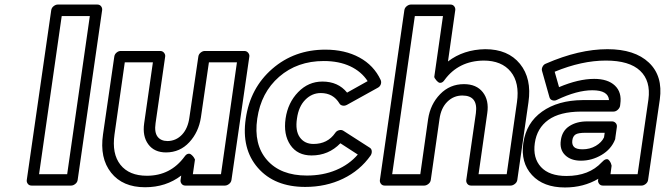

<svg xmlns="http://www.w3.org/2000/svg" viewBox="-20 -787 2909 840"><path d="M97.2 0 204.1 -742.2Q205.6 -752.9 214.6 -760Q223.6 -767.1 232.9 -767.1H405.8Q416.5 -767.1 422.4 -759.3Q428.2 -751.5 426.8 -742.2L319.8 0Q318.4 10.7 309.3 17.8Q300.3 24.9 291 24.9H118.2Q107.4 24.9 101.6 17.1Q95.7 9.3 97.2 0ZM150.9 -24.9H273.9L373 -716.8H250Z M430.7 -199.2 480 -539.1Q481.4 -549.8 490 -556.9Q498.5 -564 507.8 -564H680.7Q691.4 -564 697.8 -555.9Q704.1 -547.9 702.6 -539.1L660.6 -248Q654.8 -208.5 669.2 -189.2Q683.6 -169.9 713.9 -169.9Q751 -170.9 776.6 -198.2Q802.2 -225.6 808.6 -272.9L847.7 -539.1Q849.1 -549.8 857.9 -556.9Q866.7 -564 876 -564H1048.8Q1059.6 -564 1065.9 -555.9Q1072.3 -547.9 1070.8 -539.1L992.7 0Q991.2 10.7 982.2 17.8Q973.1 24.9 963.9 24.9H791Q780.3 24.9 774.4 17.1Q768.6 9.3 770 0L772.9 -19Q706.1 32.2 614.7 32.2Q516.6 32.2 466.1 -31.5Q415.5 -95.2 430.7 -199.2ZM481 -199.2Q468.8 -114.3 506.8 -66.2Q544.9 -18.1 622.6 -18.1Q726.1 -18.1 787.6 -102.1Q794.4 -111.8 801.8 -113.8Q809.1 -115.7 814.5 -112.1Q819.8 -108.4 824.2 -103.3Q828.6 -98.1 830.6 -93.8L833 -88.9L823.7 -24.9H946.8L1016.6 -514.2H894L858.9 -272.9Q849.1 -209 808.3 -164.8Q767.6 -120.6 707 -120.1Q654.8 -120.1 628.7 -155.8Q602.5 -191.4 610.8 -248L648.9 -514.2H525.9Z M1055.2 -268.1Q1074.7 -402.3 1171.4 -486.1Q1268.1 -569.8 1403.3 -569.8Q1489.3 -569.8 1552.5 -535.4Q1615.7 -501 1645.5 -437Q1649.4 -427.7 1645.8 -417.7Q1642.1 -407.7 1632.3 -402.8L1497.6 -328.1Q1488.3 -323.2 1479 -325Q1469.7 -326.7 1465.3 -334Q1438 -379.9 1383.3 -379.9Q1344.7 -379.9 1315.7 -350.6Q1286.6 -321.3 1279.3 -269Q1271 -215.3 1291.7 -186.3Q1312.5 -157.2 1351.6 -157.2Q1413.1 -157.2 1446.3 -205.1Q1452.1 -214.4 1463.1 -217.3Q1474.1 -220.2 1482.4 -214.8L1597.2 -141.1Q1605.5 -136.2 1606.4 -126.2Q1607.4 -116.2 1601.6 -106.9Q1555.2 -41 1480.7 -5.1Q1406.2 30.8 1315.4 30.8Q1181.2 30.8 1108.4 -52.5Q1035.6 -135.7 1055.2 -268.1ZM1105.5 -268.1Q1088.9 -154.8 1148.2 -86.9Q1207.5 -19 1322.3 -19Q1393.1 -19 1450.2 -43Q1507.3 -66.9 1545.4 -110.8L1469.2 -160.2Q1417.5 -106.9 1343.3 -106.9Q1281.2 -106.9 1250.2 -152.8Q1219.2 -198.7 1229.5 -269Q1239.7 -337.9 1284.4 -384Q1329.1 -430.2 1390.6 -430.2Q1459.5 -430.2 1498.5 -381.8L1588.4 -432.1Q1561 -474.1 1512 -497.1Q1462.9 -520 1396.5 -520Q1280.8 -520 1201.4 -451.2Q1122.1 -382.3 1105.5 -268.1Z M1642.1 0 1749 -742.2Q1750.5 -752.9 1759.5 -760Q1768.6 -767.1 1777.8 -767.1H1950.7Q1961.4 -767.1 1967.3 -759.3Q1973.1 -751.5 1971.7 -742.2L1939.9 -518.1Q2007.8 -570.3 2103 -571.8Q2202.6 -571.8 2254.9 -507.6Q2307.1 -443.4 2292 -339.8L2243.2 0Q2241.7 10.7 2232.4 17.8Q2223.1 24.9 2213.9 24.9H2041Q2030.3 24.9 2024.4 17.1Q2018.6 9.3 2020 0L2062 -292Q2072.3 -369.1 2002.9 -369.1Q1964.4 -369.1 1936.8 -341.6Q1909.2 -314 1902.8 -266.1L1864.7 0Q1863.3 10.7 1854.2 17.8Q1845.2 24.9 1835.9 24.9H1663.1Q1652.3 24.9 1646.5 17.1Q1640.6 9.3 1642.1 0ZM1695.8 -24.9H1818.8L1853 -266.1Q1862.8 -331.1 1905.5 -375Q1948.2 -418.9 2009.8 -418.9Q2064.5 -418.9 2092.3 -383.5Q2120.1 -348.1 2111.8 -292L2073.7 -24.9H2196.8L2241.7 -339.8Q2253.9 -424.8 2214.4 -473.4Q2174.8 -522 2095.7 -522Q1985.8 -520.5 1924.8 -437Q1918 -427.2 1910.6 -425.3Q1903.3 -423.3 1898.2 -427Q1893.1 -430.7 1888.7 -435.8Q1884.3 -440.9 1881.8 -445.3L1879.9 -450.2L1918 -716.8H1794.9Z M2269.5 -161.1Q2282.2 -249.5 2351.6 -298.8Q2420.9 -348.1 2528.8 -349.1H2644.5Q2641.1 -392.1 2571.8 -392.1Q2504.4 -392.1 2416.5 -350.1Q2407.7 -345.2 2397.2 -348.1Q2386.7 -351.1 2383.8 -361.8L2351.6 -476.1Q2348.6 -485.4 2353.8 -495.4Q2358.9 -505.4 2368.7 -508.8Q2513.2 -571.8 2637.7 -571.8Q2756.8 -571.8 2818.8 -513.2Q2880.9 -454.6 2866.7 -352.1L2815.4 0Q2814 10.7 2804.9 17.8Q2795.9 24.9 2786.6 24.9H2617.7Q2606.9 24.9 2601.1 17.1Q2595.2 9.3 2596.7 0L2597.7 -4.9Q2533.2 33.2 2451.7 33.2Q2357.4 33.2 2307.4 -21.2Q2257.3 -75.7 2269.5 -161.1ZM2458.5 -17.1Q2557.1 -17.1 2612.8 -77.1Q2622.1 -87.4 2629.9 -89.8Q2637.7 -92.3 2642.3 -87.9Q2647 -83.5 2650.1 -77.9Q2653.3 -72.3 2654.3 -67.4L2655.8 -62L2650.9 -24.9H2769.5L2816.9 -352.1Q2827.6 -433.1 2780.5 -477.5Q2733.4 -522 2630.9 -522Q2524.9 -522 2406.7 -473.1L2425.8 -405.8Q2511.2 -441.9 2579.6 -441.9Q2639.2 -441.9 2670.2 -412.6Q2701.2 -383.3 2693.8 -332L2692.9 -324.2Q2691.4 -314.9 2682.9 -306.9Q2674.3 -298.8 2663.6 -298.8H2521.5Q2429.2 -298.3 2379.2 -262.5Q2329.1 -226.6 2319.8 -161.1Q2310.5 -95.7 2346.7 -56.4Q2382.8 -17.1 2458.5 -17.1ZM2433.6 -172.9Q2439 -214.4 2470.7 -235.1Q2502.4 -255.9 2548.8 -255.9H2657.7Q2667 -255.9 2673.6 -248.8Q2680.2 -241.7 2678.7 -231L2671.9 -183.1Q2671.9 -178.7 2670.9 -176.8Q2654.3 -134.3 2611.8 -109.1Q2569.3 -84 2521.5 -84Q2477.5 -84 2452.6 -108.2Q2427.7 -132.3 2433.6 -172.9ZM2483.9 -172.9Q2481.4 -154.3 2491.5 -144Q2501.5 -133.8 2528.8 -133.8Q2561 -133.8 2586.7 -148.9Q2612.3 -164.1 2622.6 -186L2625.5 -206.1H2541.5Q2509.3 -206.1 2497.8 -198.5Q2486.3 -190.9 2483.9 -172.9Z"/></svg>

Font: Trueno Bold Outline
Style: Italic
Weight: 700
Width: 6
Designer: Julieta Ulanovsky
Foundry: Julieta Ulanovsky
Version: Version 3.001b | FøM Fix